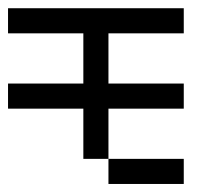

<svg xmlns="http://www.w3.org/2000/svg" viewBox="-20 -458 540 478"><path d="M187.5 -312.5V-375H250V-312.5ZM187.5 -187.5V-250H250V-187.5ZM187.5 -125V-187.5H250V-125ZM187.5 -62.5V-125H250V-62.5ZM250 0V-62.5H312.5V0ZM312.5 0V-62.5H375V0ZM375 0V-62.5H437.5V0ZM187.5 -375V-437.5H250V-375ZM0 -187.5V-250H62.5V-187.5ZM62.5 -187.5V-250H125V-187.5ZM125 -187.5V-250H187.5V-187.5ZM250 -187.5V-250H312.5V-187.5ZM312.5 -187.5V-250H375V-187.5ZM375 -187.5V-250H437.5V-187.5ZM0 -375V-437.5H62.5V-375ZM62.5 -375V-437.5H125V-375ZM125 -375V-437.5H187.5V-375ZM250 -375V-437.5H312.5V-375ZM312.5 -375V-437.5H375V-375ZM375 -375V-437.5H437.5V-375ZM187.5 -250V-312.5H250V-250Z"/></svg>

Font: AprilSans
Style: Regular
Weight: 400
Designer: typesprite
Version: Version 1.001;PS 001.001;hotconv 1.0.88;makeotf.lib2.5.64775